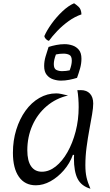

<svg xmlns="http://www.w3.org/2000/svg" viewBox="-20 -1121 671 1174"><path d="M426 -175Q407 -122 370 -79.5Q333 -37 288.5 -12.5Q244 12 199 12Q132 12 95.5 -40Q59 -92 59 -187Q59 -262 79.5 -328Q100 -394 136 -444Q172 -494 220.5 -522Q269 -550 324 -550Q338 -550 354.5 -546.5Q371 -543 396 -537Q322 -520 265.5 -472Q209 -424 178 -354Q147 -284 147 -202Q147 -138 170 -104.5Q193 -71 236 -71Q280 -71 320.5 -103Q361 -135 392.5 -190.5Q424 -246 442.5 -317Q461 -388 461 -466Q461 -492 459 -520Q457 -548 453 -570Q460 -569 465 -569.5Q470 -570 474 -570Q510 -570 530 -548.5Q550 -527 550 -488Q550 -462 543 -421Q536 -380 526.5 -329Q517 -278 509.5 -222Q502 -166 502 -111Q502 -68 509 -37Q516 -6 533 33Q478 17 455 -27Q432 -71 432 -154Q432 -166 433 -173ZM451 -645Q429 -638 403.5 -633Q378 -628 353 -628Q329 -628 305 -636Q281 -644 265.5 -663.5Q250 -683 250 -717Q250 -746 258.5 -775Q267 -804 277 -834Q299 -841 324.5 -846Q350 -851 375 -851Q400 -851 423.5 -843Q447 -835 462.5 -816Q478 -797 478 -762Q478 -733 470 -704Q462 -675 451 -645ZM406 -691Q419 -725 419 -750Q419 -778 404 -785.5Q389 -793 369 -793Q344 -793 322 -788Q309 -754 309 -729Q309 -701 324.5 -693.5Q340 -686 359 -686Q384 -686 406 -691ZM251 -900Q266 -935 295.5 -976Q325 -1017 361.5 -1051.5Q398 -1086 433 -1101Q443 -1095 460 -1080Q477 -1065 478 -1033Q437 -1019 399 -991.5Q361 -964 330 -931.5Q299 -899 279 -871Q269 -874 261 -882Q253 -890 251 -900Z"/></svg>

Font: Merienda Light
Style: Regular
Weight: 300
Designer: Eduardo Rodriguez Tunni
Foundry: Eduardo Rodriguez Tunni
Version: Version 2.001; ttfautohint (v1.8.4.7-5d5b)